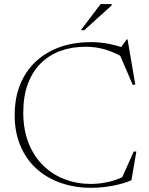

<svg xmlns="http://www.w3.org/2000/svg" viewBox="-20 -886 711 916"><path d="M413 -8.5Q457.5 -8.5 503 -19.5Q548.5 -30.5 585 -52L554 -20L618 -163H630.5L607 -26Q570.5 -10 518.8 0Q467 10 414.5 10Q337.5 10 271 -13Q204.5 -36 155 -80.2Q105.5 -124.5 77.8 -189.2Q50 -254 50 -337.5Q50 -443.5 94.8 -521.5Q139.5 -599.5 221.5 -642.2Q303.5 -685 415 -685Q457.5 -685 498 -677Q538.5 -669 584.5 -653L556 -658.5L584.5 -698H588.5L625.5 -483L613.5 -480.5L543.5 -643.5L586.5 -602Q530.5 -635 484.5 -649Q438.5 -663 388 -663Q322 -663 267.5 -642.8Q213 -622.5 173.5 -582.8Q134 -543 112.5 -484.5Q91 -426 91 -349.5Q91 -267.5 116.2 -203.8Q141.5 -140 186 -96.5Q230.5 -53 288.8 -30.8Q347 -8.5 413 -8.5ZM365.5 -742 460 -866.5H512.5V-860L382 -742Z"/></svg>

Font: Newsreader 24pt ExtraLight
Style: Regular
Weight: 250
Designer: Hugues Gentile
Foundry: Production Type
Version: Version 1.003